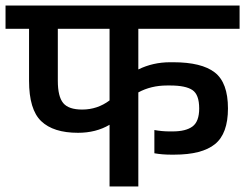

<svg xmlns="http://www.w3.org/2000/svg" viewBox="-30 -674 886 694"><path d="M836 -570H470V-423Q523 -449 585 -449H596Q699 -449 746.5 -412Q794 -375 794 -282Q794 -191 747 -153Q700 -115 600 -115H588Q556 -115 528 -120V-204Q556 -199 582 -199H594Q642 -199 666 -217Q690 -235 690 -282Q690 -332 665.5 -348.5Q641 -365 585 -365H574Q516 -365 470 -340V0H366V-223Q317 -194 252 -194Q163 -194 119 -236Q75 -278 75 -382V-570H-10V-654H836ZM267 -278Q322 -278 366 -311V-570H179V-382Q179 -325 198.5 -301.5Q218 -278 267 -278Z"/></svg>

Font: Biryani DemiBold
Style: Regular
Weight: 600
Designer: Dan Reynolds and Mathieu Réguer
Foundry: Dan Reynolds and Mathieu Réguer
Version: Version 1.003;PS 001.003;hotconv 1.0.70;makeotf.lib2.5.58329